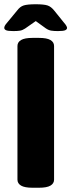

<svg xmlns="http://www.w3.org/2000/svg" viewBox="-26 -880 335 902"><path d="M127 2Q90 2 73 -8Q56 -18 56 -36V-664Q56 -682 73 -692Q90 -702 127 -702H157Q194 -702 211 -692Q228 -682 228 -664V-36Q228 -18 211 -8Q194 2 157 2ZM37 -734Q11 -734 2.5 -738Q-6 -742 -6 -749Q-6 -753 -3.5 -758.5Q-1 -764 7 -773L54 -830Q68 -849 85.5 -854.5Q103 -860 142 -860Q180 -860 197 -854.5Q214 -849 229 -830L275 -773Q283 -764 286 -758Q289 -752 289 -749Q289 -742 280.5 -738Q272 -734 246 -734Q228 -734 215 -736Q202 -738 189 -747L142 -781L92 -746Q80 -738 68 -736Q56 -734 37 -734Z"/></svg>

Font: Asap ExtraBold
Style: Regular
Weight: 800
Designer: Pablo Cosgaya
Foundry: Omnibus-Type
Version: Version 3.001; ttfautohint (v1.8.4.7-5d5b)